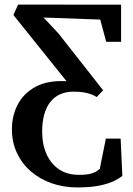

<svg xmlns="http://www.w3.org/2000/svg" viewBox="-20 -570 579 838"><path d="M317.5 248Q257 248 205.2 229.8Q153.5 211.5 114.5 177.8Q75.5 144 53.8 97.2Q32 50.5 32 -5.5Q32 -65.5 58 -114.8Q84 -164 136.8 -192Q189.5 -220 270.5 -215.5L38.5 -504.5L59 -550L508.5 -549.5V-387.5H443.5L417.5 -484.5L170 -493.5L236 -423L430 -176L402 -146.5Q392 -153 378.2 -158.2Q364.5 -163.5 345.8 -166.8Q327 -170 301 -170Q267.5 -170 241.8 -158.2Q216 -146.5 198.8 -124Q181.5 -101.5 172.8 -69.2Q164 -37 164 3.5Q164 60.5 183.2 103Q202.5 145.5 238 169.2Q273.5 193 322.5 193Q358.5 193.5 379.8 187Q401 180.5 415.5 167L442 35H506.5L514 197.5Q500.5 209 476.5 220.5Q452.5 232 414 240Q375.5 248 317.5 248Z"/></svg>

Font: Merriweather 28pt SemiBold
Style: Regular
Weight: 600
Version: Version 2.100